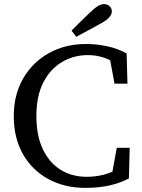

<svg xmlns="http://www.w3.org/2000/svg" viewBox="-20 -899 691 934"><path d="M396 15Q294 15 215 -28Q136 -71 91.5 -149.5Q47 -228 47 -334Q47 -439 93 -518Q139 -597 218.5 -641Q298 -685 398 -685Q450 -685 501.5 -674Q553 -663 596 -639L600 -492H537L516 -606Q465 -631 407 -631Q338 -631 281 -597Q224 -563 190.5 -497.5Q157 -432 157 -335Q157 -239 188.5 -173Q220 -107 275 -73Q330 -39 401 -39Q470 -39 527 -64L548 -180H611L607 -31Q566 -9 513 3Q460 15 396 15ZM328 -750Q352 -774 375.5 -797.5Q399 -821 423 -843Q460 -879 485 -879Q502 -879 513 -869Q524 -859 524 -843Q524 -815 476 -788Q445 -771 414 -754Q383 -737 351 -720Z"/></svg>

Font: Source Serif 4 SmText
Style: Regular
Weight: 400
Designer: Frank Grießhammer
Foundry: Adobe
Version: Version 4.005;hotconv 1.1.0;makeotfexe 2.6.0